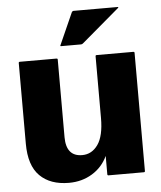

<svg xmlns="http://www.w3.org/2000/svg" viewBox="-53 -771 698 834"><g transform="rotate(-5 296.0 -354.0)"><path d="M542 0H388Q383 0 383 -5V-85Q360.5 -37 315.8 -9.8Q271 17.5 214.5 17.5Q133 17.5 87.5 -27.8Q42 -73 42 -168.5V-520Q42 -525 47 -525H207Q212 -525 212 -520V-181Q212.5 -97.5 282 -97.5Q324 -97.5 350.5 -135Q377 -172.5 377 -251V-520Q377 -525 382 -525H542Q547 -525 547 -520V-5Q547 0 542 0ZM231.5 -577Q226.5 -577 229.5 -582L291 -720Q294 -725 299 -725H491.5Q496.5 -725 491.5 -720L329 -582Q324 -577 319 -577Z"/></g></svg>

Font: MFEK Sans
Style: Bold
Weight: 700
Designer: Owen Earl
Foundry: indestructible type*
Version: Version 0.001; ttfautohint (v1.8.4.7-5d5b)